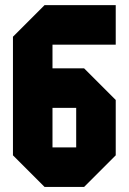

<svg xmlns="http://www.w3.org/2000/svg" viewBox="-20 -739 509 759"><path d="M187.5 -312.5V-156.2H281.2V-312.5ZM31.2 -593.8 156.2 -718.8H437.5V-562.5H187.5V-468.8H312.5L437.5 -343.8V-125L312.5 0H156.2L31.2 -125Z"/></svg>

Font: Signwood
Style: Regular
Weight: 400
Designer: GGBotNet
Foundry: GGBotNet
Version: 0.95